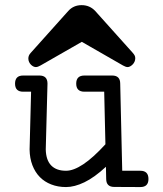

<svg xmlns="http://www.w3.org/2000/svg" viewBox="-20 -718 642 754"><path d="M70.8 -357.9Q39.1 -357.9 39.1 -389.6Q39.1 -421.4 70.8 -421.4H134.8Q166.5 -421.4 166.5 -389.6L159.7 -131.3Q160.6 -89.4 180.9 -68.4Q201.2 -47.4 239.3 -47.4Q268.6 -47.4 306.9 -72.8Q345.2 -98.1 394 -151.4L389.2 -357.9H311.5Q279.3 -357.9 279.3 -389.6Q279.3 -421.4 311.5 -421.4H420.4Q452.1 -421.4 452.1 -389.6L460 -47.4H531.2Q563 -47.4 563 -15.1Q563 16.6 531.2 16.6L428.7 16.1Q397.5 16.1 397 -14.6L396 -63Q350.6 -21 311.5 -2.2Q272.5 16.6 239.3 16.6Q207.5 16.6 181.2 6.3Q154.8 -3.9 136.2 -22.9Q117.7 -42 107.2 -69.3Q96.7 -96.7 96.2 -130.9L102.1 -357.9ZM100.6 -510.3 248 -674.8Q268.6 -697.8 300.5 -697.8Q332.5 -697.8 354 -674.8L501.5 -510.3Q506.3 -504.9 508.8 -500Q511.2 -495.1 511.2 -489.3Q511.2 -481.9 508.3 -475.6Q505.4 -469.2 500.7 -464.6Q496.1 -460 491 -457.3Q485.8 -454.6 481.4 -454.6Q477.1 -454.6 472.7 -456.3Q468.3 -458 462.9 -460.9L301.3 -553.7L139.2 -460.9Q133.8 -458 129.4 -456.3Q125 -454.6 120.6 -454.6Q116.2 -454.6 111.1 -457Q106 -459.5 101.6 -463.9Q97.2 -468.3 94.2 -474.6Q91.3 -481 91.3 -488.3Q91.3 -500.5 100.6 -510.3Z"/></svg>

Font: Erica Type
Style: Regular
Weight: 400
Designer: Peter Wiegel
Foundry: Peter Wiegel
Version: Version 1.000 2010 initial release